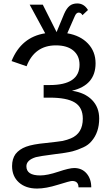

<svg xmlns="http://www.w3.org/2000/svg" viewBox="-20 -885 644 1113"><path d="M460 -197Q460 -262 414 -290.5Q368 -319 268 -319H233V-392H268Q441 -392 441 -510Q441 -562 405 -592Q369 -622 304 -622Q181 -622 134 -501L47 -531Q103 -670 242 -692L152 -858H228L308 -699L352 -805Q366 -837 383.5 -851Q401 -865 428 -865Q467 -865 490 -827L458 -797Q450 -812 436 -812Q422 -812 413 -790L370 -692Q446 -679 490 -632.5Q534 -586 534 -518Q534 -391 397 -359Q472 -348 513.5 -305.5Q555 -263 555 -198Q555 -118 511 -67Q492 -44 463 -31Q431 -16 401 -8Q366 1 289 10Q211 20 188 26Q133 43 133 79Q133 132 213 132Q254 132 318 110.5Q382 89 410 89Q455 89 482 120.5Q509 152 509 201H435Q435 164 398 164Q386 164 316 186Q246 208 195 208Q129 208 89.5 172.5Q50 137 50 78Q50 36 70 8Q92 -20 131 -34.5Q170 -49 246 -56Q319 -64 343 -68Q370 -74 391 -83Q460 -112 460 -197Z"/></svg>

Font: Libra Sans
Style: Regular
Weight: 400
Foundry: Context Ltd
Version: Version 1.002